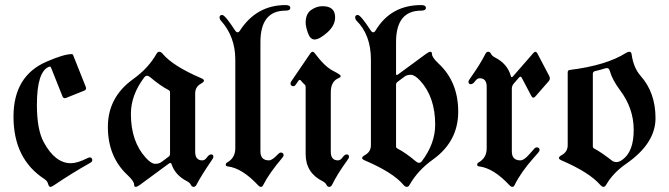

<svg xmlns="http://www.w3.org/2000/svg" viewBox="-20 -727 2638 757"><path d="M33.2 -267.1Q33.2 -427.7 163.6 -483.9Q231.9 -513.7 263.2 -513.7Q266.6 -513.7 268.1 -510.3L318.4 -383.8Q319.3 -381.3 319.3 -378.9Q319.3 -372.6 312 -369.6L240.2 -340.8Q237.8 -339.8 235.4 -339.8Q229 -339.8 226.1 -347.7L181.6 -459.5Q179.7 -464.4 177.2 -464.4Q174.8 -464.4 173.3 -463.9Q125.5 -444.8 125.5 -314Q125.5 -216.8 151.9 -167.5Q196.8 -83.5 259.3 -83.5Q284.7 -83.5 323.7 -103Q330.6 -106.4 333.5 -106.4Q343.8 -106.4 343.8 -94.7Q343.8 -89.4 335 -84.5Q262.7 -43.9 192.9 3.4Q183.6 9.8 178.2 9.8Q172.9 9.8 169.7 -2Q166.5 -13.7 155.3 -21Q33.2 -100.1 33.2 -267.1Z M504.9 -415Q564.9 -458 597.2 -515.1Q601.6 -522.9 608.2 -522.9Q614.7 -522.9 621.6 -514.6Q662.1 -466.3 773.9 -418.5Q784.2 -414.1 784.2 -408.9Q784.2 -403.8 772 -397Q749.5 -384.3 749.5 -358.4V-128.4Q749.5 -94.7 777.8 -94.7Q787.6 -94.7 795.9 -106.4Q804.2 -118.2 812.5 -118.2Q821.3 -118.2 821.3 -108.4Q821.3 -104 813.5 -93.3Q773.4 -34.7 754.9 1Q750.5 9.8 743.4 9.8Q736.3 9.8 732.4 1.5Q728.5 -6.8 716.8 -12.7Q670.9 -36.1 656.2 -80.1Q654.8 -84.5 651.9 -84.5Q648.9 -84.5 645 -81.5L532.2 1.5Q521 9.8 514.9 9.8Q508.8 9.8 508.8 1Q508.8 -12.7 481.9 -37.6Q405.3 -109.4 405.3 -226.6Q405.3 -343.8 504.9 -415ZM496.1 -277.8Q496.1 -168.9 555.2 -104.5Q576.7 -81.1 591.8 -81.1Q606.9 -81.1 616.2 -87.9L645 -109.4Q650.4 -113.3 650.4 -119.6V-363.3Q650.4 -369.1 644.5 -372.1Q612.8 -388.2 571.8 -422.9Q565.4 -428.2 559.6 -428.2Q553.7 -428.2 548.8 -421.9Q496.1 -352.5 496.1 -277.8Z M845.7 -658.7Q845.7 -668 856 -668Q867.2 -668 906.2 -607.9Q911.6 -599.6 916.7 -599.6Q921.9 -599.6 926.3 -606.9Q991.7 -707 1106 -707Q1124.5 -707 1124.5 -696Q1124.5 -685.1 1106 -685.1Q1006.8 -685.1 1006.8 -561V-129.9Q1006.8 -94.7 1040.5 -94.7Q1053.2 -94.7 1075.7 -118.7Q1082 -125.5 1086.9 -125.5Q1098.1 -125.5 1098.1 -115.2Q1098.1 -110.8 1092.3 -104Q1041.5 -44.4 1017.6 2.9Q1014.2 9.8 1008.8 9.8Q1003.4 9.8 997.1 2.9Q934.6 -64 878.4 -70.8Q870.1 -71.8 870.1 -77.6Q870.1 -83.5 875.5 -86.4Q907.7 -104 907.7 -142.6V-492.2Q907.7 -582.5 851.1 -645.5Q845.7 -650.9 845.7 -658.7Z M1125.5 0ZM1185.1 -637.2Q1185.1 -672.4 1206.5 -687.5Q1228 -702.6 1251.5 -702.6Q1301.3 -702.6 1301.3 -658.7Q1301.3 -626.5 1270.3 -598.9Q1239.3 -571.3 1220.2 -571.3Q1203.1 -571.3 1194.1 -596.9Q1185.1 -622.6 1185.1 -637.2ZM1125.5 -397.9Q1125.5 -401.9 1128.4 -406.2L1203.6 -516.6Q1208 -522.9 1212.4 -522.9Q1216.8 -522.9 1220.7 -517.6Q1259.8 -464.8 1293 -447.8Q1323.2 -432.6 1323.2 -427.5Q1323.2 -422.4 1315.9 -419.4Q1284.2 -406.7 1284.2 -363.3V-128.4Q1284.2 -94.7 1312.5 -94.7Q1322.3 -94.7 1330.6 -106.4Q1338.9 -118.2 1347.2 -118.2Q1356 -118.2 1356 -108.4Q1356 -104 1348.1 -93.3Q1310.5 -41.5 1289.6 1Q1285.2 9.8 1278.1 9.8Q1271 9.8 1267.1 1.5Q1263.2 -6.8 1251.5 -12.7Q1185.1 -45.9 1185.1 -119.6V-383.3Q1185.1 -390.1 1181.2 -393.6Q1172.9 -400.9 1166.5 -409.2Q1164.6 -412.1 1161.6 -412.1Q1159.2 -412.1 1156.2 -408.2L1147 -394.5Q1142.1 -387.2 1137.2 -387.2Q1125.5 -387.2 1125.5 -397.9Z M1380.4 -658.7Q1380.4 -668 1390.6 -668Q1401.9 -668 1440.9 -607.9Q1446.3 -599.6 1451.4 -599.6Q1456.5 -599.6 1460.9 -606.9Q1521 -707 1640.6 -707Q1659.2 -707 1659.2 -696Q1659.2 -685.1 1640.6 -685.1Q1541.5 -685.1 1541.5 -561V-437.5Q1541.5 -431.2 1543.9 -431.2Q1546.4 -431.2 1548.8 -433.1L1659.7 -514.6Q1670.9 -522.9 1677 -522.9Q1683.1 -522.9 1683.1 -514.2Q1683.1 -500.5 1710 -475.6Q1786.6 -403.8 1786.6 -286.6Q1786.6 -169.4 1687 -98.1Q1627 -55.2 1594.7 2Q1590.3 9.8 1583.7 9.8Q1577.1 9.8 1570.3 1.5Q1529.8 -46.9 1418 -94.7Q1407.7 -99.1 1407.7 -104.2Q1407.7 -109.4 1419.9 -116.2Q1442.4 -128.9 1442.4 -154.8V-492.2Q1442.4 -588.9 1385.7 -645.5Q1380.4 -650.9 1380.4 -658.7ZM1541.5 -149.9Q1541.5 -144 1547.4 -141.1Q1579.1 -125 1620.1 -90.3Q1626.5 -85 1632.3 -85Q1638.2 -85 1643.1 -91.3Q1695.8 -160.6 1695.8 -235.4Q1695.8 -344.2 1636.7 -408.7Q1615.2 -432.1 1599.9 -432.1Q1584.5 -432.1 1576.2 -425.8L1547.4 -404.3Q1541.5 -399.9 1541.5 -393.6Z M1827.1 -404.8Q1827.1 -409.2 1835 -419.9Q1872.1 -471.7 1893.6 -514.2Q1897.9 -522.9 1905 -522.9Q1912.1 -522.9 1916 -514.6Q1919.9 -506.3 1931.6 -500.5Q1980.5 -475.6 1993.7 -428.2Q1995.1 -422.9 1997.6 -422.9Q2000 -422.9 2002.9 -426.3L2083 -518.1Q2087.4 -522.9 2091.3 -522.9Q2095.2 -522.9 2098.6 -516.6L2145 -428.2Q2147.9 -422.9 2147.9 -417.5Q2147.9 -412.1 2143.6 -407.2L2090.8 -346.7Q2086.4 -341.8 2082.5 -341.8Q2078.6 -341.8 2075.2 -348.1L2037.1 -420.4Q2034.7 -424.8 2032 -424.8Q2029.3 -424.8 2026.4 -421.4L2006.3 -398.4Q1998 -389.2 1998 -377.4V-129.9Q1998 -94.7 2031.7 -94.7Q2045.9 -94.7 2066.9 -118.7L2085 -139.2Q2090.8 -146 2096.2 -146Q2107.4 -146 2107.4 -135.3Q2107.4 -131.3 2101.6 -124.5L2083.5 -104Q2033.7 -47.9 2008.8 2.9Q2005.4 9.8 2000 9.8Q1994.6 9.8 1988.3 2.9Q1925.8 -64 1869.6 -70.8Q1861.3 -71.8 1861.3 -77.6Q1861.3 -83.5 1866.7 -86.4Q1898.9 -104 1898.9 -142.6V-384.8Q1898.9 -418.5 1871.1 -418.5Q1861.3 -418.5 1853 -406.7Q1844.7 -395 1835.9 -395Q1827.1 -395 1827.1 -404.8Z M2195.8 -116.2Q2218.3 -128.9 2218.3 -154.8V-441.4Q2218.3 -450.2 2226.1 -451.2Q2371.6 -469.2 2449.2 -519Q2455.1 -522.9 2461.9 -522.9Q2468.8 -522.9 2470.2 -513.2Q2477.5 -460 2505.9 -427.7Q2564.5 -361.8 2564.5 -261.2Q2564.5 -161.6 2449.7 -82Q2397.5 -45.9 2370.6 0.5Q2365.2 9.8 2359.4 9.8Q2353.5 9.8 2346.2 1.5Q2302.7 -47.9 2193.8 -94.7Q2183.6 -99.1 2183.6 -104.2Q2183.6 -109.4 2195.8 -116.2ZM2317.4 -149.9Q2317.4 -144 2323.2 -141.1Q2349.6 -127.4 2392.1 -94.2Q2400.4 -87.9 2410.9 -87.9Q2421.4 -87.9 2435.1 -98.1Q2478.5 -129.9 2478.5 -214.8Q2478.5 -299.8 2424.8 -371.1Q2394 -413.1 2385.3 -444.3Q2381.3 -458.5 2374.5 -458.5Q2367.7 -458.5 2361.3 -456.1Q2349.1 -451.7 2326.7 -446.8Q2317.4 -444.8 2317.4 -435.5Z"/></svg>

Font: UnifrakturMaguntia18
Style: Book
Weight: 400
Designer: j. 'mach' wust, Gerrit Ansmann, Georg Duffner, based on a font by Peter Wiegel, original typeface by Carl Albert Fahrenw
Version: Version 2017-03-19